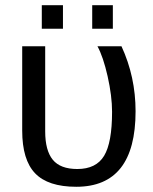

<svg xmlns="http://www.w3.org/2000/svg" viewBox="-20 -705 587 735"><path d="M499 -279Q499 10 272 10Q164 10 114.5 -41.5Q65 -93 65 -205V-528H153V-202Q153 -129 182 -93.5Q211 -58 276 -58Q348 -58 378.5 -108.5Q409 -159 409 -277Q409 -337 392 -413Q375 -488 353 -528H445Q499 -411 499 -279ZM412 -595H333V-685H412ZM221 -595H140V-685H221Z"/></svg>

Font: Libra Sans
Style: Regular
Weight: 400
Foundry: Context Ltd
Version: Version 1.002